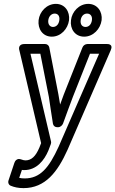

<svg xmlns="http://www.w3.org/2000/svg" viewBox="-20 -743 595 990"><path d="M93 133C98 134 101 134 105 134C168 134 208 85 230 32L242 0C244 -5 244 -10 243 -14L137 -466H188L232 -243C239 -199 245 -152 253 -105C255 -94 264 -87 275 -87H279C291 -87 301 -96 305 -106C321 -151 340 -201 356 -244L444 -466H491L282 14C232 123 187 177 107 177C96 177 87 176 79 174ZM89 79C68 71 57 87 54 97L24 187C20 199 25 211 36 215C53 222 74 227 101 227C214 227 277 143 328 30L551 -484C566 -518 533 -516 531 -516H431C420 -516 409 -509 405 -498L309 -256C303 -239 297 -222 290 -204C287 -221 284 -240 281 -257L234 -499C232 -508 224 -516 213 -516H107C68 -516 80 -483 80 -483L192 -5L183 18C164 63 142 84 111 84C106 84 96 82 89 79ZM253 -604C239 -604 226 -616 229 -639C232 -661 247 -673 262 -673C278 -673 289 -661 286 -639C283 -616 269 -604 253 -604ZM247 -554C294 -554 330 -594 336 -639C341 -683 315 -723 268 -723C221 -723 184 -683 179 -639C174 -594 200 -554 247 -554ZM421 -604C405 -604 393 -616 396 -639C399 -661 413 -673 429 -673C445 -673 457 -661 454 -639C451 -616 437 -604 421 -604ZM414 -554C461 -554 498 -594 504 -639C509 -683 482 -723 435 -723C388 -723 351 -683 346 -639C340 -594 367 -554 414 -554Z"/></svg>

Font: Falling Sky
Style: CondOuObl
Weight: 400
Designer: Paul D. Hunt
Foundry: Adobe Systems Incorporated
Version: Version 1.02